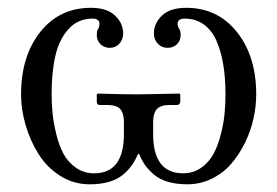

<svg xmlns="http://www.w3.org/2000/svg" viewBox="-20 -462 713 494"><path d="M298.8 -147.9Q298.8 -170.4 289.6 -181.2Q280.3 -191.9 255.9 -191.9H236.8Q229 -191.9 229 -200.2V-219.2L231 -221.2Q298.8 -219.2 335 -219.2L441.9 -221.2L443.8 -219.2V-200.2Q443.8 -196.8 441.4 -194.3Q439 -191.9 436 -191.9H417Q393.1 -191.9 383.5 -181.2Q374 -170.4 374 -147.9V-117.2Q374 -16.1 451.2 -16.1Q477.5 -16.1 497.8 -30.5Q518.1 -44.9 529.5 -66.4Q541 -87.9 548.3 -116.9Q555.7 -146 557.9 -170.4Q560.1 -194.8 560.1 -220.2Q560.1 -262.2 554.4 -296.1Q548.8 -330.1 536.9 -357.2Q524.9 -384.3 504.2 -399.2Q483.4 -414.1 455.1 -414.1Q437 -414.1 437 -400.9Q437 -394 440.9 -388.2Q444.8 -382.3 444.8 -372.1Q444.8 -357.4 435.3 -348.1Q425.8 -338.9 411.1 -338.9Q396 -338.9 386 -349.6Q376 -360.4 376 -376Q376 -401.9 396.7 -421.9Q417.5 -441.9 459 -441.9Q540 -441.9 589.6 -379.6Q639.2 -317.4 639.2 -219.2Q639.2 -188.5 632.1 -156.5Q625 -124.5 610.1 -94.2Q595.2 -64 574.7 -40.3Q554.2 -16.6 524.9 -2.2Q495.6 12.2 461.9 12.2Q434.1 12.2 412.4 5.9Q390.6 -0.5 376.5 -12.5Q362.3 -24.4 353.5 -36.9Q344.7 -49.3 337.9 -65.9H335Q328.1 -49.3 319.3 -36.9Q310.5 -24.4 296.4 -12.5Q282.2 -0.5 260.5 5.9Q238.8 12.2 210.9 12.2Q169.4 12.2 135 -9.5Q100.6 -31.2 79.1 -65.7Q57.6 -100.1 45.9 -140.1Q34.2 -180.2 34.2 -219.2Q34.2 -317.4 83.5 -379.6Q132.8 -441.9 213.9 -441.9Q255.4 -441.9 276.1 -421.9Q296.9 -401.9 296.9 -376Q296.9 -360.4 287.1 -349.6Q277.3 -338.9 262.2 -338.9Q248 -338.9 238.5 -348.4Q229 -357.9 229 -372.1Q229 -384.3 232.9 -388.2Q235.8 -392.6 235.8 -400.9Q235.8 -414.1 217.8 -414.1Q180.7 -414.1 156.5 -387.5Q132.3 -360.8 122.6 -318.8Q112.8 -276.9 112.8 -220.2Q112.8 -195.3 115.2 -170.7Q117.7 -146 124.8 -116.9Q131.8 -87.9 143.3 -66.4Q154.8 -44.9 175.3 -30.5Q195.8 -16.1 222.2 -16.1Q298.8 -16.1 298.8 -117.2Z"/></svg>

Font: Common Serif Medium
Style: Regular
Weight: 500
Designer: Philipp H. Poll, Khaled Hosny
Foundry: Stefan Peev, Context Ltd.
Version: Version 1.026